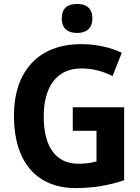

<svg xmlns="http://www.w3.org/2000/svg" viewBox="-20 -949 716 979"><path d="M373 -929C326 -929 295 -909 295 -855C295 -802 327 -781 373 -781C418 -781 451 -802 451 -855C451 -908 419 -929 373 -929ZM351 -402V-282H472V-126C449 -119 415 -114 381 -114C260 -114 203 -206 203 -355C203 -503 266 -600 395 -600C454 -600 507 -585 554 -561L601 -680C546 -706 474 -724 394 -724C173 -724 51 -582 51 -359C51 -123 167 10 366 10C458 10 540 -5 613 -30V-402Z"/></svg>

Font: Noto Sans Myanmar UI SemiCondensed
Style: Bold
Weight: 700
Width: 4
Designer: Monotype Design Team
Foundry: Monotype Imaging Inc.
Version: Version 2.103